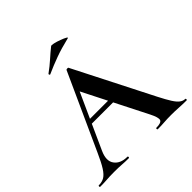

<svg xmlns="http://www.w3.org/2000/svg" viewBox="-210 -965 1135 1135"><g transform="rotate(-45 357.0 -397.5)"><path d="M218 -299 233 -327H439L446 -299ZM717 -12Q722 -12 722 -6Q722 0 717 0Q687 0 654.5 -2Q622 -4 592 -4Q558 -4 533 -2Q508 0 477 0Q473 0 473 -6Q473 -12 477 -12Q518 -12 524.5 -28.5Q531 -45 506 -94L303 -495L352 -581L153 -142Q126 -82 152 -47Q178 -12 234 -12Q239 -12 239 -6Q239 0 234 0Q204 0 179 -2Q154 -4 116 -4Q77 -4 53.5 -2Q30 0 -4 0Q-8 0 -8 -6Q-8 -12 -4 -12Q23 -12 42.5 -23.5Q62 -35 81.5 -65.5Q101 -96 126 -152L343 -629Q344 -632 352 -632.5Q360 -633 361 -629L611 -137Q635 -90 652.5 -62.5Q670 -35 685.5 -23.5Q701 -12 717 -12ZM257 -679Q253 -677 251 -682.5Q249 -688 252 -689Q288 -715 318 -742Q348 -769 378 -793Q382 -797 401.5 -792.5Q421 -788 442.5 -780Q464 -772 476.5 -765Q489 -758 479 -756Q412 -740 360 -721Q308 -702 257 -679Z"/></g></svg>

Font: Cormorant Light
Style: Bold
Weight: 700
Version: Version 4.000